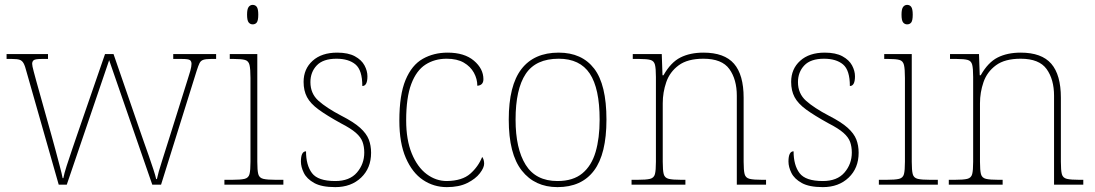

<svg xmlns="http://www.w3.org/2000/svg" viewBox="-20 -758 4493 788"><path d="M89 -463Q83 -487 77 -498Q71 -509 61 -512.5Q51 -516 30 -516H7V-536H177V-516H150Q125 -516 118.5 -511Q112 -506 112 -496Q112 -488 118.5 -464Q125 -440 129 -425L192 -200Q199 -176 208 -141.5Q217 -107 225.5 -75.5Q234 -44 237 -27H240Q243 -44 253.5 -77Q264 -110 276.5 -146Q289 -182 297 -206L411 -536H446L554 -223Q560 -205 570 -177Q580 -149 590.5 -119Q601 -89 609.5 -63Q618 -37 621 -23H624Q629 -48 644.5 -96Q660 -144 679 -205L749 -428Q756 -449 761 -467Q766 -485 766 -496Q766 -506 760 -511Q754 -516 728 -516H691V-536H867V-516H845Q825 -516 814.5 -512.5Q804 -509 799 -499Q794 -489 787 -467L641 0H605L428 -511L254 0H221Z M1017 -658Q1007 -658 1000.5 -666Q994 -674 994 -698Q994 -721 1000.5 -729.5Q1007 -738 1017 -738Q1028 -738 1034 -729.5Q1040 -721 1040 -698Q1040 -674 1034 -666Q1028 -658 1017 -658ZM901 0V-20H931Q968 -20 984 -24Q1000 -28 1004 -43.5Q1008 -59 1008 -94V-438Q1008 -475 1004 -491.5Q1000 -508 985.5 -512Q971 -516 941 -516H923V-536H1036V-94Q1036 -59 1040 -43.5Q1044 -28 1060.5 -24Q1077 -20 1113 -20H1143V0Z M1356 10Q1300 10 1269.5 -7Q1239 -24 1227 -48.5Q1215 -73 1215 -95Q1215 -137 1236 -137Q1236 -80 1260.5 -47.5Q1285 -15 1356 -15Q1415 -15 1445 -50Q1475 -85 1475 -132Q1475 -156 1468 -175.5Q1461 -195 1440.5 -213Q1420 -231 1379 -252Q1321 -284 1287.5 -308.5Q1254 -333 1240 -359.5Q1226 -386 1226 -422Q1226 -475 1263 -508.5Q1300 -542 1364 -542Q1409 -542 1436.5 -527Q1464 -512 1476 -489.5Q1488 -467 1488 -445Q1488 -405 1467 -405Q1467 -470 1439 -493.5Q1411 -517 1361 -517Q1306 -517 1280 -489.5Q1254 -462 1254 -421Q1254 -374 1287 -344.5Q1320 -315 1381 -283Q1432 -257 1458 -233.5Q1484 -210 1493.5 -185.5Q1503 -161 1503 -131Q1503 -68 1462 -29Q1421 10 1356 10Z M1814 10Q1760 10 1716 -19.5Q1672 -49 1645.5 -110Q1619 -171 1619 -263Q1619 -369 1644.5 -430Q1670 -491 1715 -516.5Q1760 -542 1817 -542Q1886 -542 1925 -509Q1964 -476 1964 -433Q1964 -408 1939 -406Q1939 -434 1925 -459.5Q1911 -485 1883.5 -501Q1856 -517 1813 -517Q1764 -517 1726.5 -493Q1689 -469 1668 -413.5Q1647 -358 1647 -264Q1647 -184 1670 -128Q1693 -72 1731 -43.5Q1769 -15 1814 -15Q1877 -16 1910 -45Q1943 -74 1959 -114Q1967 -103 1967 -86Q1967 -70 1949.5 -47Q1932 -24 1898 -7Q1864 10 1814 10Z M2268 10Q2175 10 2121.5 -58Q2068 -126 2068 -267Q2068 -407 2120 -474.5Q2172 -542 2273 -542Q2368 -542 2418.5 -476.5Q2469 -411 2469 -267Q2469 -126 2418 -58Q2367 10 2268 10ZM2268 -15Q2332 -15 2370 -46.5Q2408 -78 2424.5 -134.5Q2441 -191 2441 -267Q2441 -395 2400.5 -456Q2360 -517 2273 -517Q2179 -517 2137.5 -454.5Q2096 -392 2096 -267Q2096 -148 2137.5 -81.5Q2179 -15 2268 -15Z M2572 0V-20H2595Q2632 -20 2648 -24Q2664 -28 2668 -43.5Q2672 -59 2672 -94V-442Q2672 -477 2668 -492.5Q2664 -508 2649.5 -512Q2635 -516 2605 -516H2577V-536H2696L2699 -449H2703Q2733 -502 2772.5 -522Q2812 -542 2867 -542Q2953 -542 2992.5 -496.5Q3032 -451 3032 -357V-94Q3032 -59 3036 -43.5Q3040 -28 3056.5 -24Q3073 -20 3109 -20H3124V0H3004V-365Q3004 -432 2973.5 -474.5Q2943 -517 2867 -517Q2802 -517 2765.5 -490Q2729 -463 2714.5 -421Q2700 -379 2700 -334V-94Q2700 -59 2704 -43.5Q2708 -28 2724.5 -24Q2741 -20 2777 -20H2793V0Z M3357 10Q3301 10 3270.5 -7Q3240 -24 3228 -48.5Q3216 -73 3216 -95Q3216 -137 3237 -137Q3237 -80 3261.5 -47.5Q3286 -15 3357 -15Q3416 -15 3446 -50Q3476 -85 3476 -132Q3476 -156 3469 -175.5Q3462 -195 3441.5 -213Q3421 -231 3380 -252Q3322 -284 3288.5 -308.5Q3255 -333 3241 -359.5Q3227 -386 3227 -422Q3227 -475 3264 -508.5Q3301 -542 3365 -542Q3410 -542 3437.5 -527Q3465 -512 3477 -489.5Q3489 -467 3489 -445Q3489 -405 3468 -405Q3468 -470 3440 -493.5Q3412 -517 3362 -517Q3307 -517 3281 -489.5Q3255 -462 3255 -421Q3255 -374 3288 -344.5Q3321 -315 3382 -283Q3433 -257 3459 -233.5Q3485 -210 3494.5 -185.5Q3504 -161 3504 -131Q3504 -68 3463 -29Q3422 10 3357 10Z M3703 -658Q3693 -658 3686.5 -666Q3680 -674 3680 -698Q3680 -721 3686.5 -729.5Q3693 -738 3703 -738Q3714 -738 3720 -729.5Q3726 -721 3726 -698Q3726 -674 3720 -666Q3714 -658 3703 -658ZM3587 0V-20H3617Q3654 -20 3670 -24Q3686 -28 3690 -43.5Q3694 -59 3694 -94V-438Q3694 -475 3690 -491.5Q3686 -508 3671.5 -512Q3657 -516 3627 -516H3609V-536H3722V-94Q3722 -59 3726 -43.5Q3730 -28 3746.5 -24Q3763 -20 3799 -20H3829V0Z M3874 0V-20H3897Q3934 -20 3950 -24Q3966 -28 3970 -43.5Q3974 -59 3974 -94V-442Q3974 -477 3970 -492.5Q3966 -508 3951.5 -512Q3937 -516 3907 -516H3879V-536H3998L4001 -449H4005Q4035 -502 4074.5 -522Q4114 -542 4169 -542Q4255 -542 4294.5 -496.5Q4334 -451 4334 -357V-94Q4334 -59 4338 -43.5Q4342 -28 4358.5 -24Q4375 -20 4411 -20H4426V0H4306V-365Q4306 -432 4275.5 -474.5Q4245 -517 4169 -517Q4104 -517 4067.5 -490Q4031 -463 4016.5 -421Q4002 -379 4002 -334V-94Q4002 -59 4006 -43.5Q4010 -28 4026.5 -24Q4043 -20 4079 -20H4095V0Z"/></svg>

Font: Noto Serif Thin
Style: Regular
Weight: 100
Designer: Monotype Design Team
Foundry: Monotype Imaging Inc.
Version: Version 2.015